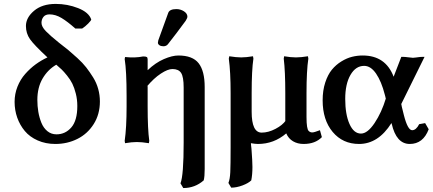

<svg xmlns="http://www.w3.org/2000/svg" viewBox="-20 -722 2199 976"><path d="M397.9 -577.1H362.8Q323.2 -612.3 292.7 -630.6Q262.2 -648.9 231.9 -648.9Q210.9 -648.9 200.9 -636.2Q190.9 -623.5 190.9 -606Q190.9 -586.4 213.1 -563.5Q235.4 -540.5 279.8 -504.9Q308.1 -483.4 326.9 -467.8Q345.7 -452.1 373 -427.2Q400.4 -402.3 418.2 -379.4Q436 -356.4 453.4 -328.6Q470.7 -300.8 479.2 -269.8Q487.8 -238.8 487.8 -206.1Q487.8 -141.1 456.3 -91.3Q424.8 -41.5 373.5 -15.9Q322.3 9.8 261.2 9.8Q211.9 9.8 171.6 -8.1Q131.3 -25.9 106.2 -55.9Q81.1 -85.9 67.6 -124Q54.2 -162.1 54.2 -204.1Q54.2 -244.6 68.8 -281.5Q83.5 -318.4 108.4 -346.4Q133.3 -374.5 161.4 -395Q189.5 -415.5 221.2 -430.2Q153.3 -493.2 132.6 -522.7Q111.8 -552.2 111.8 -589.8Q111.8 -632.3 153.1 -667.2Q194.3 -702.1 263.2 -702.1Q322.8 -702.1 377.2 -680.7Q431.6 -659.2 443.8 -623Q443.8 -618.2 428.5 -602.5Q413.1 -586.9 397.9 -577.1ZM267.1 -39.1Q312 -39.1 342.5 -74.2Q373 -109.4 373 -183.1Q373 -215.8 365.5 -245.8Q357.9 -275.9 347.7 -296.6Q337.4 -317.4 321 -337.6Q304.7 -357.9 293.2 -368.9Q281.7 -379.9 266.1 -393.1Q223.1 -368.2 196.5 -322.8Q169.9 -277.3 169.9 -213.9Q169.9 -182.6 174.8 -153.6Q179.7 -124.5 190.4 -97.9Q201.2 -71.3 220.9 -55.2Q240.7 -39.1 267.1 -39.1Z M856.4 -371.1Q833 -371.1 797.4 -347.7Q761.7 -324.2 726.6 -282.2L730.5 -285.2V-181.2Q730.5 -65.4 738.8 -5.9L736.8 5.9Q700.7 0 675.8 0Q649.9 0 615.7 5.9L613.8 -5.9Q623.5 -72.3 623.5 -181.2V-233.9Q623.5 -361.8 613.8 -421.9L615.7 -432.1Q668 -426.8 707.5 -435.1Q721.7 -435.1 726.1 -432.1Q730.5 -429.2 730.5 -419.9V-365.2Q770.5 -403.3 813 -421.6Q855.5 -439.9 886.7 -439.9Q959 -439.9 989.7 -400.6Q1020.5 -361.3 1020.5 -279.8V137.2Q1020.5 175.8 1015.6 194.8Q971.2 233.9 911.6 233.9L897.5 210Q913.6 169.4 913.6 2V-276.9Q913.6 -331.5 900.6 -351.3Q887.7 -371.1 856.4 -371.1ZM876.5 -675.8Q897.5 -675.8 915 -664.6Q932.6 -653.3 932.6 -637.2Q932.6 -630.4 923.8 -616.2Q877 -552.2 833.5 -497.1Q825.2 -486.8 810.5 -486.8Q797.9 -486.8 790.3 -492.2Q782.7 -497.6 782.7 -504.9Q782.7 -507.3 784.7 -517.1L835.4 -657.2Q842.8 -675.8 876.5 -675.8Z M1259.3 -249V-153.8Q1259.3 -47.9 1310.1 -47.9Q1344.2 -47.9 1380.4 -66.9Q1416.5 -85.9 1433.1 -109.9L1430.2 -106.9V-249Q1430.2 -359.9 1422.4 -423.8L1424.3 -436Q1458.5 -430.2 1484.4 -430.2Q1509.8 -430.2 1545.4 -436L1547.4 -423.8Q1538.1 -362.3 1538.1 -249V-127Q1538.1 -65.9 1549.3 -56.2Q1556.6 -48.8 1567.4 -48.8Q1577.1 -48.8 1606.4 -60.1L1616.2 -24.9Q1582.5 9.8 1523.4 9.8Q1492.7 9.8 1469.5 -3.9Q1446.3 -17.6 1435.1 -43.9Q1372.1 9.8 1291.5 9.8Q1277.8 9.8 1255.4 5.9Q1255.4 9.8 1256.6 19.3Q1257.8 28.8 1258.3 34.2Q1263.2 98.6 1263.2 127Q1263.2 165 1257.3 194.8Q1243.2 209 1212.9 220.5Q1182.6 231.9 1155.3 231.9L1141.1 208Q1148.9 189 1150.6 153.1Q1152.3 117.2 1152.3 25.9V-249Q1152.3 -356.9 1143.1 -423.8L1145.5 -436Q1181.6 -430.2 1206.1 -430.2Q1231.4 -430.2 1266.1 -436L1268.1 -423.8Q1259.3 -365.7 1259.3 -249Z M2110.8 -90.8 2141.1 -96.2 2159.2 -64.9Q2130.9 9.8 2063 9.8Q1994.6 9.8 1971.2 -92.8L1969.7 -96.2Q1902.8 9.8 1805.2 9.8Q1722.2 9.8 1671.1 -51.3Q1620.1 -112.3 1620.1 -211.9Q1620.1 -262.2 1633.3 -302.5Q1646.5 -342.8 1667.2 -367.9Q1688 -393.1 1715.6 -409.9Q1743.2 -426.8 1769.8 -433.3Q1796.4 -439.9 1823.7 -439.9Q1939.9 -439.9 1981 -332Q1994.1 -367.7 2020 -433.1Q2041 -433.1 2050.8 -431.2L2079.1 -428.2Q2085 -428.2 2094.5 -429.7Q2104 -431.2 2106 -431.2Q2113.8 -433.1 2138.2 -433.1L2018.1 -189.9L2020 -192.9Q2021.5 -181.6 2026.9 -161.6Q2032.2 -141.6 2033.2 -136.2Q2052.7 -60.1 2075.2 -60.1Q2095.2 -60.1 2110.8 -90.8ZM1814.9 -43Q1848.1 -43 1884 -96.4Q1919.9 -149.9 1941.9 -223.1L1940.9 -221.2Q1940.4 -225.1 1938.5 -231.9Q1936.5 -238.8 1936 -241.2Q1918.9 -308.1 1891.8 -347.7Q1864.7 -387.2 1831.1 -387.2Q1788.1 -387.2 1761.5 -341.1Q1734.9 -294.9 1734.9 -219.2Q1734.9 -140.6 1756.6 -91.8Q1778.3 -43 1814.9 -43Z"/></svg>

Font: Linear Smooth
Style: Bold
Weight: 700
Designer: Philipp H. Poll, Flanker
Foundry: Philipp H. Poll, reworked by Flanker
Version: Version 1.061 | FøM Fix